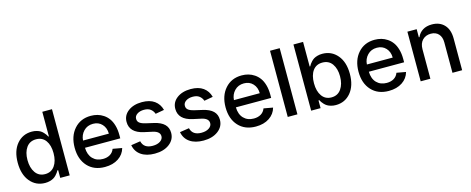

<svg xmlns="http://www.w3.org/2000/svg" viewBox="-36 -1377 5001 2038"><g transform="rotate(-15 2464.5 -358.0)"><path d="M275.4 10.7Q174.3 10.7 110.8 -65.4Q47.4 -141.6 47.4 -271.5Q47.4 -401.4 111.3 -477.1Q175.3 -552.7 276.4 -552.7Q305.2 -552.7 329.8 -545.7Q354.5 -538.6 369.6 -529.3Q384.8 -520 398.9 -504.9Q413.1 -489.7 419.2 -480.5Q425.3 -471.2 433.1 -457H439.5V-727.1H545.9V0H441.9V-85H433.1Q425.8 -71.8 418.9 -61.5Q412.1 -51.3 398.2 -36.6Q384.3 -22 368.4 -12.5Q352.5 -2.9 328.1 3.9Q303.7 10.7 275.4 10.7ZM298.8 -80.1Q366.2 -80.1 403.8 -132.6Q441.4 -185.1 441.4 -272.9Q441.4 -359.9 404.3 -411.1Q367.2 -462.4 298.8 -462.4Q229.5 -462.4 192.1 -409.9Q154.8 -357.4 154.8 -272.9Q154.8 -187.5 192.4 -133.8Q230 -80.1 298.8 -80.1Z M932.1 11.2Q812.5 11.2 742.4 -64.9Q672.4 -141.1 672.4 -269Q672.4 -395.5 741.7 -474.1Q811 -552.7 924.3 -552.7Q962.4 -552.7 996.8 -543.2Q1031.2 -533.7 1062.5 -512.7Q1093.8 -491.7 1116.5 -460.4Q1139.2 -429.2 1152.6 -382.6Q1166 -335.9 1166 -278.3V-240.7H778.3Q780.3 -163.1 822.3 -119.9Q864.3 -76.7 933.1 -76.7Q979 -76.7 1011.7 -96.4Q1044.4 -116.2 1058.6 -154.3L1159.2 -136.2Q1141.1 -68.8 1080.8 -28.8Q1020.5 11.2 932.1 11.2ZM778.3 -320.3H1062Q1061.5 -383.8 1023.9 -424.3Q986.3 -464.8 925.3 -464.8Q862.3 -464.8 822 -422.9Q781.7 -380.9 778.3 -320.3Z M1692.4 -412.1 1596.2 -395Q1585.4 -426.8 1559.1 -447.5Q1532.7 -468.3 1487.3 -468.3Q1441.4 -468.3 1411.4 -448Q1381.3 -427.7 1381.8 -396.5Q1381.3 -369.1 1401.6 -352.5Q1421.9 -335.9 1467.3 -325.2L1554.2 -305.2Q1629.4 -288.1 1666.3 -251.7Q1703.1 -215.3 1703.1 -157.7Q1703.1 -83.5 1640.9 -36.1Q1578.6 11.2 1480 11.2Q1388.2 11.2 1330.6 -28.3Q1272.9 -67.9 1259.8 -140.1L1362.3 -155.8Q1381.3 -74.7 1479.5 -74.7Q1530.8 -74.7 1562.5 -96.2Q1594.2 -117.7 1594.2 -149.9Q1594.2 -202.1 1517.1 -219.2L1424.8 -239.3Q1275.4 -272.9 1275.4 -391.1Q1275.4 -463.4 1334.5 -508.1Q1393.6 -552.7 1486.3 -552.7Q1571.8 -552.7 1623.5 -515.4Q1675.3 -478 1692.4 -412.1Z M2228 -412.1 2131.8 -395Q2121.1 -426.8 2094.7 -447.5Q2068.4 -468.3 2022.9 -468.3Q1977.1 -468.3 1947 -448Q1917 -427.7 1917.5 -396.5Q1917 -369.1 1937.3 -352.5Q1957.5 -335.9 2002.9 -325.2L2089.8 -305.2Q2165 -288.1 2201.9 -251.7Q2238.8 -215.3 2238.8 -157.7Q2238.8 -83.5 2176.5 -36.1Q2114.3 11.2 2015.6 11.2Q1923.8 11.2 1866.2 -28.3Q1808.6 -67.9 1795.4 -140.1L1897.9 -155.8Q1917 -74.7 2015.1 -74.7Q2066.4 -74.7 2098.1 -96.2Q2129.9 -117.7 2129.9 -149.9Q2129.9 -202.1 2052.7 -219.2L1960.4 -239.3Q1811 -272.9 1811 -391.1Q1811 -463.4 1870.1 -508.1Q1929.2 -552.7 2022 -552.7Q2107.4 -552.7 2159.2 -515.4Q2210.9 -478 2228 -412.1Z M2590.3 11.2Q2470.7 11.2 2400.6 -64.9Q2330.6 -141.1 2330.6 -269Q2330.6 -395.5 2399.9 -474.1Q2469.2 -552.7 2582.5 -552.7Q2620.6 -552.7 2655 -543.2Q2689.5 -533.7 2720.7 -512.7Q2752 -491.7 2774.7 -460.4Q2797.4 -429.2 2810.8 -382.6Q2824.2 -335.9 2824.2 -278.3V-240.7H2436.5Q2438.5 -163.1 2480.5 -119.9Q2522.5 -76.7 2591.3 -76.7Q2637.2 -76.7 2669.9 -96.4Q2702.6 -116.2 2716.8 -154.3L2817.4 -136.2Q2799.3 -68.8 2739 -28.8Q2678.7 11.2 2590.3 11.2ZM2436.5 -320.3H2720.2Q2719.7 -383.8 2682.1 -424.3Q2644.5 -464.8 2583.5 -464.8Q2520.5 -464.8 2480.2 -422.9Q2439.9 -380.9 2436.5 -320.3Z M3048.3 -727.1V0H2941.9V-727.1Z M3199.2 0V-727.1H3305.2V-457H3311.5Q3319.3 -471.2 3325.4 -480.5Q3331.5 -489.7 3345.7 -504.9Q3359.9 -520 3375 -529.3Q3390.1 -538.6 3414.8 -545.7Q3439.5 -552.7 3468.3 -552.7Q3569.3 -552.7 3633.3 -477.1Q3697.3 -401.4 3697.3 -271.5Q3697.3 -141.6 3633.8 -65.4Q3570.3 10.7 3469.2 10.7Q3440.9 10.7 3416.5 3.9Q3392.1 -2.9 3376.2 -12.5Q3360.4 -22 3346.4 -36.6Q3332.5 -51.3 3325.7 -61.5Q3318.8 -71.8 3311.5 -85H3302.7V0ZM3303.2 -272.9Q3303.2 -185.1 3340.6 -132.6Q3377.9 -80.1 3445.3 -80.1Q3514.2 -80.1 3552 -134Q3589.8 -188 3589.8 -272.9Q3589.8 -357.4 3552.5 -409.9Q3515.1 -462.4 3445.3 -462.4Q3377 -462.4 3340.1 -411.4Q3303.2 -360.4 3303.2 -272.9Z M4051.3 11.2Q3931.6 11.2 3861.6 -64.9Q3791.5 -141.1 3791.5 -269Q3791.5 -395.5 3860.8 -474.1Q3930.2 -552.7 4043.5 -552.7Q4081.5 -552.7 4116 -543.2Q4150.4 -533.7 4181.6 -512.7Q4212.9 -491.7 4235.6 -460.4Q4258.3 -429.2 4271.7 -382.6Q4285.2 -335.9 4285.2 -278.3V-240.7H3897.5Q3899.4 -163.1 3941.4 -119.9Q3983.4 -76.7 4052.2 -76.7Q4098.1 -76.7 4130.9 -96.4Q4163.6 -116.2 4177.7 -154.3L4278.3 -136.2Q4260.3 -68.8 4200 -28.8Q4139.6 11.2 4051.3 11.2ZM3897.5 -320.3H4181.2Q4180.7 -383.8 4143.1 -424.3Q4105.5 -464.8 4044.4 -464.8Q3981.4 -464.8 3941.2 -422.9Q3900.9 -380.9 3897.5 -320.3Z M4509.3 -323.7V0H4402.8V-545.4H4504.9V-456.5H4511.7Q4531.2 -502 4572 -527.3Q4612.8 -552.7 4672.4 -552.7Q4757.8 -552.7 4808.1 -499.5Q4858.4 -446.3 4858.4 -347.2V0H4752V-334Q4752 -393.1 4721.2 -426.8Q4690.4 -460.4 4636.2 -460.4Q4579.6 -460.4 4544.4 -424.1Q4509.3 -387.7 4509.3 -323.7Z"/></g></svg>

Font: Interop Med
Style: Regular
Weight: 500
Designer: Rasmus Andersson, Google, Jang Haemin
Foundry: jhaemin
Version: Version 1.007